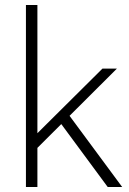

<svg xmlns="http://www.w3.org/2000/svg" viewBox="-20 -750 518 770"><path d="M107 -134 104 -190 391 -475H449ZM84 0V-730H130V0ZM412 0 212 -271 246 -303 470 0Z"/></svg>

Font: SUSE ExtraLight
Style: Regular
Weight: 250
Designer: Rene Bieder
Foundry: SUSE
Version: Version 1.000